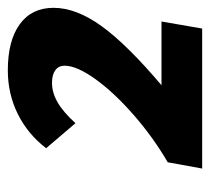

<svg xmlns="http://www.w3.org/2000/svg" viewBox="-43 -702 537 491"><g transform="rotate(-90 225.5 -456.5)"><path d="M56 -296Q121 -334 178 -384Q235 -434 269 -481.5Q303 -529 303 -560Q303 -575 291.5 -583.5Q280 -592 259 -592Q234 -592 209 -577.5Q184 -563 156 -532L92 -607Q128 -654 179.5 -679.5Q231 -705 291 -705Q367 -705 409 -674.5Q451 -644 451 -588Q451 -530 404 -465Q357 -400 253 -312H416L398 -208H40Z"/></g></svg>

Font: Sarabun ExtraBold
Style: Italic
Weight: 800
Italic angle: -10°
Designer: Suppakit Chalermlarp | Katatrad Co.,Ltd.
Foundry: Cadson Demak Co.,Ltd.
Version: Version 1.000; ttfautohint (v1.6)